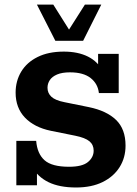

<svg xmlns="http://www.w3.org/2000/svg" viewBox="-20 -822 607 852"><path d="M317.5 10Q243.7 10 195.2 -13.6Q146.7 -37.3 120.4 -84L144 -72.1V0H52.5V-197H140.5Q145.2 -139.9 177.7 -110.9Q210.2 -82 286.5 -82Q345 -82 370.3 -103Q395.6 -124.1 395.6 -153.5Q395.6 -179.4 376.9 -195.1Q358.2 -210.8 313.6 -219.8L206 -241.5Q132 -256.8 90.6 -300.2Q49.3 -343.6 49.3 -410.9Q49.3 -462.7 74.1 -504Q98.9 -545.3 146.9 -569.1Q194.9 -593 263.2 -593Q325.9 -593 370.3 -570.9Q414.6 -548.8 439 -502.7H415.3V-583H506.8V-408.9H418.9Q414.3 -450.4 382.2 -475.7Q350 -501 290.4 -501Q255.6 -501 233.3 -491.5Q211 -481.9 200.9 -466.4Q190.8 -451 190.8 -432.5Q190.8 -409.1 207.8 -392.9Q224.9 -376.7 266.5 -368.5L374.1 -346.7Q453.1 -330.5 495.1 -289.8Q537.1 -249.1 537.1 -175.9Q537.1 -122.3 510.8 -80.4Q484.5 -38.5 435.5 -14.2Q386.4 10 317.5 10ZM225.7 -640.8 143.9 -801.5H216.5L286.3 -690.7L356.7 -801.5H429.4L348.8 -640.8Z"/></svg>

Font: Rokkitt SemiBold
Style: Regular
Weight: 600
Designer: Vernon Adams
Foundry: Vernon Adams
Version: Version 3.103